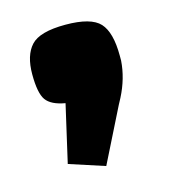

<svg xmlns="http://www.w3.org/2000/svg" viewBox="-66 -260 409 466"><g transform="rotate(-15 138.5 -27.5)"><path d="M247 -99V-87Q244 -43 222 0Q215 13 214 15L146 151L57 122L90 -22Q55 -28 42.5 -45.5Q30 -63 30 -110.5Q30 -158 52 -182Q74 -206 138.5 -206Q203 -206 225 -182Q247 -158 247 -99Z"/></g></svg>

Font: Changa One
Style: Regular
Weight: 400
Designer: Eduardo Rodriguez Tunni
Foundry: Eduardo Rodriguez Tunni
Version: Version 1.003